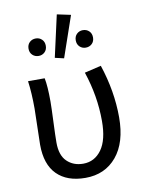

<svg xmlns="http://www.w3.org/2000/svg" viewBox="-88 -835 685 909"><g transform="rotate(-10 255.0 -381.0)"><path d="M249 12Q161 12 112.5 -36.5Q64 -85 64 -180Q64 -209 66 -266.5Q68 -324 68 -353Q68 -428 60 -486H140Q148 -447 148 -373Q148 -346 145 -276.5Q142 -207 142 -176Q142 -115 172.5 -85.5Q203 -56 250 -56Q305 -56 338.5 -102.5Q372 -149 372 -240Q372 -360 332 -479L412 -498Q455 -369 455 -243Q455 -122 399 -55Q343 12 249 12ZM204 -573 249 -774 315 -760 247 -563ZM131 -595Q113 -595 101 -606.5Q89 -618 89 -637Q89 -656 101 -667.5Q113 -679 131 -679Q148 -679 160 -667.5Q172 -656 172 -637Q172 -618 160 -606.5Q148 -595 131 -595ZM357 -595Q340 -595 328 -606.5Q316 -618 316 -637Q316 -656 328 -667.5Q340 -679 357 -679Q375 -679 387 -667.5Q399 -656 399 -637Q399 -618 387 -606.5Q375 -595 357 -595Z"/></g></svg>

Font: Toshiba Sans
Style: Regular
Weight: 400
Designer: Paul D. Hunt
Foundry: Toshiba Corporation
Version: Version 2.020;PS 2.0;hotconv 1.0.86;makeotf.lib2.5.63406